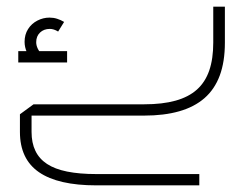

<svg xmlns="http://www.w3.org/2000/svg" viewBox="-20 -348 747 578"><path d="M270 210Q155 210 97.5 170.5Q40 131 40 49V-4L81 -34H414Q469 -34 508.5 -45Q548 -56 573 -78.5Q598 -101 610 -136Q622 -171 622 -220V-328H657V-220Q657 -162 641.5 -120.5Q626 -79 595.5 -52.5Q565 -26 519.5 -13Q474 0 414 0H65L75 -6V49Q75 82 86.5 106Q98 130 121.5 145.5Q145 161 182 168.5Q219 176 270 176H580V210ZM81 -160Q68 -175 61 -190.5Q54 -206 54 -222Q54 -244 64.5 -260.5Q75 -277 92.5 -286Q110 -295 129 -295Q141 -295 152 -291.5Q163 -288 173 -282L155 -253Q142 -261 130 -261Q112 -261 100.5 -250Q89 -239 89 -221Q89 -202 107 -183ZM35 -160V-194H182V-160Z"/></svg>

Font: TitilliumWeb ExtraLight
Style: Regular
Weight: 400
Designer: Mohamed Gaber, Accademia di Belle Arti di Urbino and others
Foundry: Kief Type Foundry, Accademia di Belle Arti di Urbino and others
Version: Version 3.000; ttfautohint (v1.8.2)